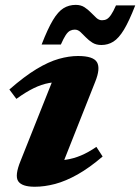

<svg xmlns="http://www.w3.org/2000/svg" viewBox="-20 -734 561 768"><path d="M62.5 -91 206.5 -452.5 241 -406Q206.5 -407.5 176.2 -402Q146 -396.5 114.8 -381.2Q83.5 -366 45.5 -338.5L17.5 -376Q77.5 -428.5 126 -457.8Q174.5 -487 215.2 -498.5Q256 -510 292 -510Q353.5 -510 368 -485Q382.5 -460 360.5 -406L216.5 -42.5L176.5 -93Q212.5 -90.5 243.2 -95Q274 -99.5 303.8 -112Q333.5 -124.5 365.5 -146.5L390.5 -108Q338 -63 290.5 -36.2Q243 -9.5 200.5 1.8Q158 13 119 13Q67.5 13 52.8 -9.2Q38 -31.5 62.5 -91ZM521 -712.5Q496.5 -649.5 475.8 -615.2Q455 -581 433.5 -567.5Q412 -554 385.5 -554Q364.5 -554 349.8 -563.2Q335 -572.5 323.5 -584.5Q312 -596.5 301.8 -606Q291.5 -615.5 279 -615.5Q269 -615.5 260.2 -611Q251.5 -606.5 243 -593.8Q234.5 -581 223.5 -556H146.5Q171 -619 191.5 -653.2Q212 -687.5 233.8 -701Q255.5 -714.5 283 -714.5Q303.5 -714.5 318 -705Q332.5 -695.5 344 -683.5Q355.5 -671.5 365.8 -662.2Q376 -653 388 -653Q399 -653 407.2 -657.5Q415.5 -662 424.2 -674.8Q433 -687.5 444 -712.5Z"/></svg>

Font: Newsreader 9pt
Style: Bold Italic
Weight: 700
Italic angle: -17°
Designer: Hugues Gentile
Foundry: Production Type
Version: Version 1.003